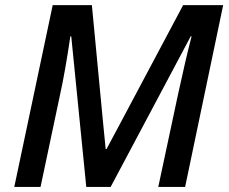

<svg xmlns="http://www.w3.org/2000/svg" viewBox="-20 -734 898 754"><path d="M187 -713.9H340.8L385.7 -242.7L395 -148.9H398.4L447.8 -241.2L699.2 -713.9H856.4L707 0H601.6L678.7 -361.3Q710 -505.9 732.4 -591.3H729L414.6 0H318.8L259.8 -591.3H256.3Q235.8 -452.1 216.3 -364.3L139.2 0H36.1Z"/></svg>

Font: Viking Open Sans Light
Style: Bold Italic
Weight: 600
Italic angle: -12°
Foundry: Ascender Corporation
Version: Version 2.000